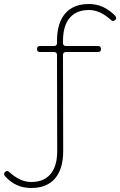

<svg xmlns="http://www.w3.org/2000/svg" viewBox="-167 -730 601 960"><path d="M148 -455 149 25Q149 115 108 162.5Q67 210 -11 210Q-88 210 -140 153Q-152 140 -142 130Q-132 120 -121 130Q-66 180 -11 180Q52 180 85.5 140.5Q119 101 119 25L118 -455Q118 -470 103 -470H33Q18 -470 18 -485Q18 -500 33 -500H103Q118 -500 118 -515V-525Q118 -615 159 -662.5Q200 -710 278 -710Q350 -710 407 -653Q420 -640 409 -630Q398 -620 388 -630Q333 -680 278 -680Q215 -680 181.5 -640.5Q148 -601 148 -525V-515Q148 -500 163 -500H323Q338 -500 338 -485Q338 -470 323 -470H163Q148 -470 148 -455Z"/></svg>

Font: ClassicType
Style: Regular
Weight: 400
Version: Version 1.004